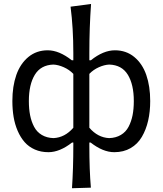

<svg xmlns="http://www.w3.org/2000/svg" viewBox="-20 -764 828 978"><path d="M442.9 191.9 346.7 194.8Q353.5 94.2 353.5 -23.4V-38.1H347.2Q284.2 11.2 226.6 11.2Q188.5 11.2 157.5 -2.4Q126.5 -16.1 105.5 -40Q84.5 -64 70.1 -97.2Q55.7 -130.4 49.3 -168.5Q43 -206.5 43 -249.5Q43 -324.7 63.2 -382.3Q83.5 -439.9 124.8 -473.9Q166 -507.8 223.1 -507.8Q281.2 -507.8 345.7 -457H353.5V-493.7Q353.5 -621.1 339.4 -730L443.8 -743.7Q435.1 -623 435.1 -493.7V-457H442.9Q506.3 -507.8 565.4 -507.8Q622.6 -507.8 663.8 -473.9Q705.1 -439.9 725.1 -382.3Q745.1 -324.7 745.1 -249.5Q745.1 -195.3 734.6 -149.4Q724.1 -103.5 702.6 -66.9Q681.2 -30.3 645.3 -9.5Q609.4 11.2 562 11.2Q504.4 11.2 441.4 -38.1H435.1V-23.4Q435.1 101.1 442.9 191.9ZM252.9 -60.5Q310.5 -63.5 353.5 -113.3V-387.7Q333 -409.2 304.7 -421.6Q276.4 -434.1 252 -435.1Q188 -433.1 157.5 -383.3Q127 -333.5 127 -249Q127 -209.5 133.3 -177.2Q139.6 -145 153.6 -118.4Q167.5 -91.8 192.9 -76.7Q218.3 -61.5 252.9 -60.5ZM535.6 -60.5Q570.3 -61.5 595.7 -76.7Q621.1 -91.8 635 -118.4Q648.9 -145 655.3 -177.2Q661.6 -209.5 661.6 -249Q661.6 -333.5 631.1 -383.3Q600.6 -433.1 536.6 -435.1Q511.7 -434.1 483.6 -421.6Q455.6 -409.2 435.1 -387.7V-113.3Q478 -63.5 535.6 -60.5Z"/></svg>

Font: Commissioner Flair
Style: Regular
Weight: 400
Designer: Kostas Bartsokas
Foundry: Kostas Bartsokas
Version: Version 1.000